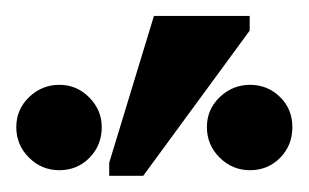

<svg xmlns="http://www.w3.org/2000/svg" viewBox="-24 -758 381 237"><path d="M284.7 -547.9Q262.7 -547.9 247.1 -563.5Q231.4 -579.1 231.4 -601.1Q231.4 -623 247.3 -638.2Q263.2 -653.3 284.7 -653.3Q306.2 -653.3 321.5 -638.4Q336.9 -623.5 336.9 -601.1Q336.9 -578.6 321.8 -563.2Q306.6 -547.9 284.7 -547.9ZM49.3 -547.9Q27.3 -547.9 11.7 -563.5Q-3.9 -579.1 -3.9 -601.1Q-3.9 -623 12 -638.2Q27.8 -653.3 49.3 -653.3Q70.8 -653.3 86.2 -637.7Q101.6 -622.1 101.6 -601.1Q101.6 -578.6 86.4 -563.2Q71.3 -547.9 49.3 -547.9ZM110.8 -541V-557.1L166 -738.3H284.2V-720.2L152.8 -541Z"/></svg>

Font: Tinos
Style: Bold Italic
Weight: 700
Italic angle: -16.333°
Designer: Steve Matteson
Foundry: Monotype Imaging Inc.
Version: Version 1.23